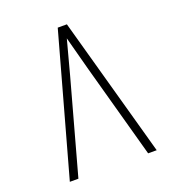

<svg xmlns="http://www.w3.org/2000/svg" viewBox="-133 -841 866 947"><g transform="rotate(-20 300.0 -367.5)"><path d="M72 0 276 -735H324L528 0H483L348 -490Q336 -535 324 -580Q312 -625 300 -670Q288 -625 276 -580Q264 -535 252 -490L117 0Z"/></g></svg>

Font: Iosevka Extralight Extended
Style: Regular
Weight: 200
Width: 7
Monospace: yes
Designer: Belleve Invis
Foundry: Belleve Invis
Version: Version 32.5.0; ttfautohint (v1.8.4)